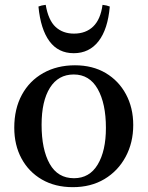

<svg xmlns="http://www.w3.org/2000/svg" viewBox="-20 -762 611 794"><path d="M281 12Q208 12 153.5 -19.5Q99 -51 69 -106.5Q39 -162 39 -234Q39 -312 70.5 -370Q102 -428 159 -460Q216 -492 290 -492Q363 -492 417 -460Q471 -428 501 -372Q531 -316 531 -245Q531 -172 499.5 -113.5Q468 -55 412 -21.5Q356 12 281 12ZM152 -246Q152 -144 185.5 -84.5Q219 -25 286 -25Q350 -25 384 -81.5Q418 -138 418 -233Q418 -334 384 -394Q350 -454 285 -454Q221 -454 186.5 -399Q152 -344 152 -246ZM169 -742Q180 -678 210 -650.5Q240 -623 286 -623Q335 -623 365.5 -652.5Q396 -682 404 -742Q422 -740 434 -735Q426 -641 387.5 -591.5Q349 -542 285 -542Q221 -542 184.5 -591.5Q148 -641 139 -735Q151 -740 169 -742Z"/></svg>

Font: Tiro Tamil
Style: Regular
Weight: 400
Designer: Tamil: Fernando Mello & Fiona Ross. Latin: John Hudson.
Foundry: Tiro Typeworks Ltd.
Version: Version 1.52